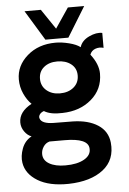

<svg xmlns="http://www.w3.org/2000/svg" viewBox="-64 -796 731 1090"><g transform="rotate(-5 301.5 -251.0)"><path d="M222 -579 118 -750H211L288 -636L365 -750H458L353 -579ZM283 248Q173 250 107 210Q41 170 31 106Q25 68 41 25Q57 -18 96 -39Q73 -47 56 -71Q39 -95 39 -123Q39 -184 112 -223Q87 -247 69.5 -285.5Q52 -324 52 -367Q52 -445 116 -501Q180 -557 278 -557Q313 -557 354.5 -546.5Q396 -536 418 -519Q429 -556 471.5 -576Q514 -596 547 -589V-504Q523 -511 500.5 -503Q478 -495 469 -472Q514 -414 514 -360Q514 -271 448 -214.5Q382 -158 283 -156Q215 -153 178 -176Q161 -170 153.5 -158.5Q146 -147 150 -136Q160 -105 228 -104L337 -103Q425 -101 479.5 -65.5Q534 -30 541 35Q551 134 480 189.5Q409 245 283 248ZM387 -361Q387 -402 356.5 -426Q326 -450 278 -450Q231 -450 201.5 -425.5Q172 -401 172 -360Q172 -319 202 -293.5Q232 -268 278 -268Q326 -268 356.5 -293.5Q387 -319 387 -361ZM418 58Q415 -1 280 -1H195Q173 5 160 24.5Q147 44 147 66Q147 102 181.5 122Q216 142 273 142Q341 142 381 119Q421 96 418 58Z"/></g></svg>

Font: Oakes Grotesk
Style: Bold
Weight: 600
Designer: Samuel Oakes
Foundry: Samuel Oakes
Version: Version 1.000;PS 001.000;hotconv 1.0.88;makeotf.lib2.5.64775